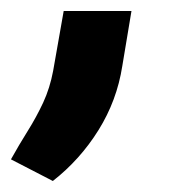

<svg xmlns="http://www.w3.org/2000/svg" viewBox="-76 -142 345 347"><path d="M161.6 -122.1 145 -22.5Q135.3 39.6 102.1 93Q68.8 146.5 19.5 185.1L-56.2 146Q-41.5 119.6 -25.9 94.7Q-10.3 69.8 2 43.5Q14.2 17.1 20 -13.7L39.1 -122.1Z"/></svg>

Font: Roboto Condensed ExtraBold
Style: Italic
Weight: 800
Italic angle: -12°
Designer: Christian Robertson
Foundry: Google
Version: Version 3.008; 2023